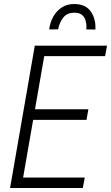

<svg xmlns="http://www.w3.org/2000/svg" viewBox="-20 -939 555 959"><path d="M403.3 -52.2 393.6 0H69.8L79.1 -52.2ZM210 -710.9 86.4 0H30.3L153.8 -710.9ZM421.4 -393.1 412.1 -340.3H128.9L138.7 -393.1ZM514.6 -710.9 504.9 -658.7H184.1L193.4 -710.9ZM456.5 -791.5 411.1 -792Q413.1 -813 408.7 -832Q404.3 -851.1 391.4 -863Q378.4 -875 353.5 -875.5Q314.9 -876 295.9 -851.1Q276.9 -826.2 270 -792.5L225.6 -792Q230 -827.1 246.3 -856.2Q262.7 -885.3 289.8 -902.6Q316.9 -919.9 354.5 -918.9Q409.7 -917.5 434.6 -879.9Q459.5 -842.3 456.5 -791.5Z"/></svg>

Font: Roboto Condensed Light
Style: Italic
Weight: 300
Italic angle: -12°
Designer: Christian Robertson
Foundry: Google
Version: Version 3.0; 2020